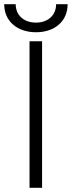

<svg xmlns="http://www.w3.org/2000/svg" viewBox="-38 -897 343 917"><path d="M-18 -877C-18 -797 43 -743 134 -743C225 -743 285 -797 285 -877H230C230 -825 192 -789 134 -789C76 -789 37 -824 37 -877ZM103 0H163V-700H103Z"/></svg>

Font: Fixel Display Light
Style: Regular
Weight: 300
Designer: AlfaBravo + MacPaw
Foundry: Kyrylo Tkachov, Marchela Mozhyna, Serhii Makarenko, Maria Weinstein, Zakhar Kryvoshyya
Version: Version 1.211